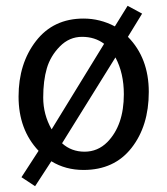

<svg xmlns="http://www.w3.org/2000/svg" viewBox="-20 -573 577 662"><path d="M113 -53Q44 -126 44 -240Q44 -354 104 -431.5Q164 -509 268 -509Q325 -509 376 -482L420 -553L470 -526L421 -446Q493 -373 493 -256Q493 -139 433.5 -63Q374 13 268 13Q206 13 157 -17L101 69L54 38ZM158 -127 339 -422Q307 -446 263 -446Q219 -446 186.5 -413Q154 -380 141.5 -337.5Q129 -295 129 -236.5Q129 -178 158 -127ZM378 -375 194 -79Q226 -50 271.5 -50Q317 -50 350 -83Q407 -141 407 -248Q407 -321 378 -375Z"/></svg>

Font: Rosario
Style: Regular
Weight: 400
Designer: Hector Gatti
Foundry: Omnibus-Type
Version: Version 1.002